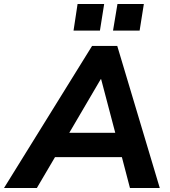

<svg xmlns="http://www.w3.org/2000/svg" viewBox="-69 -933 842 953"><path d="M-49 0 388 -705H513L724 0H576L536 -153H204L114 0ZM431 -540 275 -274H503L433 -540ZM492 -781 514 -913H645L624 -781ZM296 -781 316 -913H448L427 -781Z"/></svg>

Font: Nunito Sans ExtraBold
Style: Italic
Weight: 800
Italic angle: -9°
Designer: Vernon Adams
Foundry: Vernon Adams
Version: Version 3.006; ttfautohint (v1.8.3)